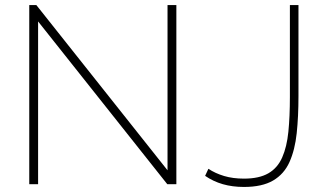

<svg xmlns="http://www.w3.org/2000/svg" viewBox="-20 -730 1290 761"><path d="M131 -645V0H96V-710H124L644 -55V-710H679V0H643ZM806 -61Q833 -43 868 -32.5Q903 -22 947 -22Q1007 -22 1043.5 -43Q1080 -64 1098.5 -106Q1117 -148 1123 -208Q1129 -268 1129 -345V-710H1163V-349Q1163 -268 1156 -202Q1149 -136 1127.5 -88Q1106 -40 1062.5 -14.5Q1019 11 947 11Q901 11 863 0Q825 -11 793 -33Z"/></svg>

Font: Raleway Thin ExtraLight
Style: Regular
Weight: 250
Version: Version 4.026